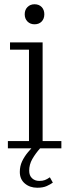

<svg xmlns="http://www.w3.org/2000/svg" viewBox="-20 -696 325 901"><path d="M17 0V-34H116V-463H27V-497H180V-34H268V0ZM142 -582Q122 -582 109 -595Q96 -608 96 -629Q96 -650 109 -663Q122 -676 142 -676Q163 -676 175.5 -663Q188 -650 188 -629Q188 -608 175.5 -595Q163 -582 142 -582ZM155 185Q120 185 96.5 165Q73 145 73 111Q73 84 83.5 61.5Q94 39 111.5 18Q129 -3 148 -21L169 -1Q146 25 131.5 50.5Q117 76 117 105Q117 128 130.5 140.5Q144 153 164 153Q180 153 190.5 149Q201 145 214 136L228 161Q217 169 199.5 177Q182 185 155 185Z"/></svg>

Font: Montagu Slab 144pt Light
Style: Regular
Weight: 300
Designer: Florian Karsten
Foundry: Florian Karsten
Version: Version 1.000